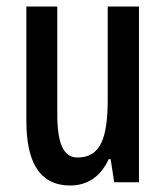

<svg xmlns="http://www.w3.org/2000/svg" viewBox="-20 -560 509 590"><path d="M407 -540H311V-256C311 -135 289 -76 218 -76C175 -76 156 -119 156 -210V-540H61V-188C61 -66 99 10 196 10C249 10 290 -18 314 -71H320L331 0H407Z"/></svg>

Font: Noto Sans Armenian ExtraCondensed Medium
Style: Regular
Weight: 500
Width: 2
Designer: Monotype Design Team
Foundry: Monotype Imaging Inc.
Version: Version 2.008